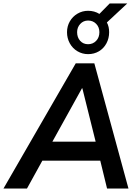

<svg xmlns="http://www.w3.org/2000/svg" viewBox="-51 -1083 803 1103"><path d="M-31 0 384 -719H491L687 0H564L516 -197L558 -160H157L211 -194L104 0ZM420 -576 236 -244 216 -269H532L505 -243L422 -576ZM455 -772Q422 -772 394 -788.5Q366 -805 350 -834Q334 -863 334 -898Q334 -932 350 -960Q366 -988 394 -1004.5Q422 -1021 455 -1021Q473 -1021 489.5 -1016.5Q506 -1012 520 -1003L579 -1063H680L563 -954Q570 -941 573 -927Q576 -913 576 -898Q576 -863 560.5 -834Q545 -805 517.5 -788.5Q490 -772 455 -772ZM455 -829Q483 -829 501.5 -848.5Q520 -868 520 -898Q520 -927 501.5 -946Q483 -965 455 -965Q428 -965 410 -945.5Q392 -926 392 -898Q392 -868 409.5 -848.5Q427 -829 455 -829Z"/></svg>

Font: Nunitoga
Style: Bold Italic
Weight: 700
Italic angle: -9°
Designer: Vernon Adams
Foundry: Vernon Adams
Version: Version 1.0